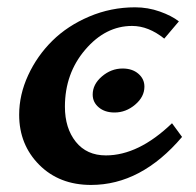

<svg xmlns="http://www.w3.org/2000/svg" viewBox="-20 -511 543 533"><path d="M320.3 -320.8Q347.2 -320.8 364 -306.4Q380.9 -292 380.9 -270.5Q380.9 -242.2 355.2 -220.5Q329.6 -198.7 297.9 -198.7Q271 -198.7 254.2 -212.9Q237.3 -227.1 237.3 -248.5Q237.3 -276.9 262.9 -298.8Q288.6 -320.8 320.3 -320.8ZM476.6 -451.7 436 -403.8Q392.1 -439 346.7 -439Q272.9 -439 216.6 -373Q160.2 -307.1 160.2 -214.8Q160.2 -155.3 190.4 -117.4Q220.7 -79.6 273.9 -79.6Q364.7 -79.6 457.5 -168.9L485.4 -130.9Q372.1 2.4 232.9 2.4Q144.5 2.4 88.9 -53.5Q33.2 -109.4 33.2 -192.4Q33.2 -248 58.1 -302Q83 -356 125.2 -397.7Q167.5 -439.5 227.8 -465.1Q288.1 -490.7 355 -490.7Q390.6 -490.7 423.6 -479Q456.5 -467.3 476.6 -451.7Z"/></svg>

Font: Flanker
Style: Bold Italic
Weight: 700
Italic angle: -12°
Designer: Flanker
Version: Version 2.000